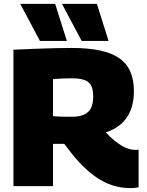

<svg xmlns="http://www.w3.org/2000/svg" viewBox="-20 -955 756 985"><path d="M648 10Q615 10 581.5 2.5Q548 -5 515 -21.5Q482 -38 448.5 -64.5Q415 -91 380.5 -129Q346 -167 310 -217Q306 -217 299 -217Q292 -217 286 -217Q278 -217 269.5 -217Q261 -217 252 -217V0H49V-700Q114 -703 168 -705Q222 -707 267 -708Q312 -709 347 -709Q432 -709 493 -696Q554 -683 592.5 -656Q631 -629 649 -586.5Q667 -544 667 -487Q667 -429 649 -386.5Q631 -344 599 -317Q567 -290 523 -276Q544 -253 564.5 -236Q585 -219 603.5 -208Q622 -197 639.5 -191.5Q657 -186 674 -186Q678 -186 682.5 -186.5Q687 -187 691 -187V6Q684 7 673.5 8.5Q663 10 648 10ZM348 -356Q377 -356 397.5 -362Q418 -368 431.5 -380.5Q445 -393 451.5 -412.5Q458 -432 458 -460Q458 -493 449 -513.5Q440 -534 416.5 -543.5Q393 -553 352 -553Q338 -553 328 -553Q318 -553 307.5 -552.5Q297 -552 284 -551.5Q271 -551 252 -549V-359Q265 -358 275 -357.5Q285 -357 295.5 -356.5Q306 -356 318.5 -356Q331 -356 348 -356ZM399 -745 298 -935H477L537 -745ZM185 -745 84 -935H263L323 -745Z"/></svg>

Font: Georama ExtraCondensed Thin ExtraBold
Style: Regular
Weight: 800
Version: Version 1.001